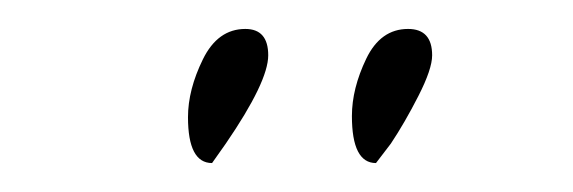

<svg xmlns="http://www.w3.org/2000/svg" viewBox="-20 -561 400 134"><path d="M128 -447.2Q111.2 -447.2 111.2 -479.2Q111.2 -498.4 121.6 -519.6Q132 -540.8 151.2 -540.8Q167.2 -540.8 167.2 -522.4Q167.2 -504 137.6 -460.8ZM242.4 -447.2Q225.6 -447.2 225.6 -480Q225.6 -499.2 235.6 -520Q245.6 -540.8 264.8 -540.8Q281.6 -540.8 281.6 -522.4Q281.6 -512.8 272 -494Q262.4 -475.2 252.8 -460.8Z"/></svg>

Font: Euphoria Script
Style: Regular
Weight: 400
Designer: Sabrina Mariela Lopez
Foundry: Sabrina Mariela Lopez
Version: Version 1.002